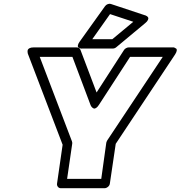

<svg xmlns="http://www.w3.org/2000/svg" viewBox="-20 -979 963 1024"><path d="M129.9 -689Q129.4 -690.4 128.4 -692.9Q127.4 -695.3 127 -701.9Q126.5 -708.5 128.4 -713.4Q130.4 -718.3 137.9 -722.2Q145.5 -726.1 158.2 -726.1H389.2Q404.3 -726.1 409.2 -712.9L495.1 -485.8L641.1 -711.9Q644.5 -717.8 651.9 -721.9Q659.2 -726.1 666 -726.1H897Q897 -725.6 901.4 -726.3Q905.8 -727.1 910.6 -724.9Q915.5 -722.7 919.7 -719.7Q923.8 -716.8 922.6 -708.7Q921.4 -700.7 914.1 -689L597.2 -211.9L565.9 0Q564.5 10.7 555.4 17.8Q546.4 24.9 537.1 24.9H305.2Q294.4 24.9 288.6 17.1Q282.7 9.3 284.2 0L314 -207ZM191.9 -675.8 363.8 -225.1Q366.2 -217.3 365.2 -212.9L337.9 -24.9H520L546.9 -217.8Q547.9 -222.7 551.8 -230L848.1 -675.8H673.8L507.8 -419.9Q500 -407.7 492.4 -403.1Q484.9 -398.4 479.7 -400.6Q474.6 -402.8 470.7 -406.7Q466.8 -410.6 464.8 -415L462.9 -418.9L366.2 -675.8ZM404.8 -756.8 540 -945.8Q544.9 -953.1 554.2 -956.8Q563.5 -960.4 570.8 -958L752 -897.9Q753.4 -897.5 756.1 -896.7Q758.8 -896 763.7 -892.6Q768.6 -889.2 770.5 -884.8Q772.5 -880.4 769 -872.6Q765.6 -864.7 754.9 -856L600.1 -727.1Q591.8 -720.2 582 -720.2H421.9Q421.9 -720.7 417.2 -720Q412.6 -719.2 407.5 -721.2Q402.3 -723.1 398.2 -726.1Q394 -729 395.3 -737.1Q396.5 -745.1 404.8 -756.8ZM472.2 -770H579.1L690.9 -862.8L566.9 -903.8Z"/></svg>

Font: Trueno Black Outline
Style: Italic
Weight: 900
Width: 6
Designer: Julieta Ulanovsky
Foundry: Julieta Ulanovsky
Version: Version 3.001b | FøM Fix